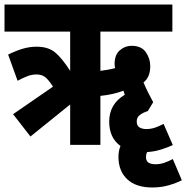

<svg xmlns="http://www.w3.org/2000/svg" viewBox="-20 -642 826 851"><path d="M115 -37 38 -136 215 -258Q192 -293 177 -302.5Q162 -312 142 -312Q121 -312 100.5 -304Q80 -296 58 -284L16 -400Q48 -416 79 -425.5Q110 -435 142 -435Q194 -435 224.5 -409.5Q255 -384 291 -328V-502H0V-622H744V-502H425V-328Q441 -330 458 -333Q475 -336 490 -340Q488 -350 488 -359Q488 -399 511 -419Q534 -439 563 -439Q607 -439 626.5 -410.5Q646 -382 646 -349Q646 -299 616 -277Q625 -255 635.5 -234Q646 -213 659 -189L636 -151V-150Q614 -143 600 -132.5Q586 -122 586 -104Q586 -85 598 -77.5Q610 -70 628 -70Q648 -70 666.5 -76Q685 -82 705 -93L746 1Q722 12 693 21Q664 30 632 32Q627 42 627 54Q627 72 638.5 79Q650 86 668 86Q689 86 707 80Q725 74 746 63L786 157Q760 170 727 179.5Q694 189 655 189Q583 189 544 152.5Q505 116 505 53Q505 27 514 5Q464 -31 464 -103Q464 -181 533 -222Q530 -231 527 -240Q483 -223 425 -217V0H291V-179Z"/></svg>

Font: Noto Sans ExtraCondensed ExtraBold
Style: Regular
Weight: 800
Width: 2
Designer: Monotype Design Team
Foundry: Monotype Imaging Inc.
Version: Version 2.013; ttfautohint (v1.8.4.7-5d5b)